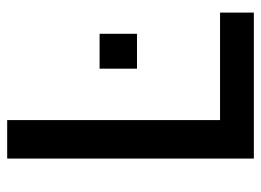

<svg xmlns="http://www.w3.org/2000/svg" viewBox="-116 -610 726 534"><g transform="rotate(-90 247.0 -343.0)"><path d="M73 0V-686H180V-94H479V0ZM323 -325V-429H420V-325Z"/></g></svg>

Font: Archivo SemiCondensed Medium
Style: Regular
Weight: 500
Width: 4
Designer: Hector Gatti
Foundry: Omnibus-Type
Version: Version 2.001